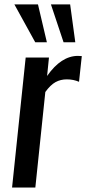

<svg xmlns="http://www.w3.org/2000/svg" viewBox="-20 -834 384 854"><path d="M136.7 -646 43.9 -814.5H148.9L188.5 -646ZM262.7 -646 206.5 -814.5H292L314.9 -646ZM33.7 0 94.2 -578.1H197.8L189.5 -496.1Q252 -585.4 326.7 -585.4Q329.1 -585.4 343.8 -584.5L331.5 -470.2Q306.6 -481 276.9 -481Q249.5 -481 227.1 -468.8Q204.6 -456.5 181.6 -424.8L137.2 0Z"/></svg>

Font: Oswald
Style: Regular
Weight: 400
Designer: Vernon Adams
Foundry: Vernon Adams
Version: 3.0; ttfautohint (v0.94.23-7a4d-dirty) -l 8 -r 50 -G 200 -x 